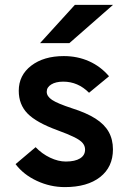

<svg xmlns="http://www.w3.org/2000/svg" viewBox="-20 -752 532 784"><path d="M244.8 12Q185.1 12 130.4 -13.5Q75.7 -39 43.6 -81.8L125.4 -151Q151.2 -124.1 184.5 -108.2Q217.8 -92.4 248.6 -92.4Q286.4 -92.4 306.9 -105.2Q327.4 -117.9 327.4 -141.2Q327.4 -155.8 317.8 -167.6Q308.2 -179.4 283.6 -191.7Q259.1 -203.9 214.6 -220.2Q128.3 -251.7 92.5 -288.4Q56.6 -325.1 56.6 -381.4Q56.6 -444.7 107.6 -483.9Q158.7 -523 240.6 -523Q296.4 -523 343.7 -501.9Q391 -480.8 425.2 -440.6L343.6 -373.2Q298.5 -418.6 238.4 -418.6Q207.9 -418.6 189.4 -407.2Q170.8 -395.9 170.8 -377.2Q170.8 -358.6 192.7 -344Q214.5 -329.4 274.2 -309.8Q332.8 -291.3 369.8 -267.8Q406.7 -244.3 423.9 -213.4Q441.2 -182.5 441.2 -142Q441.2 -70 388.8 -29Q336.4 12 244.8 12ZM143.6 -576 285.6 -732H441.4L263.4 -576Z"/></svg>

Font: Overpass
Style: Regular
Weight: 400
Designer: Delve Withrington, Dave Bailey, Thomas Jockin
Foundry: Delve Fonts LLC
Version: Version 4.000